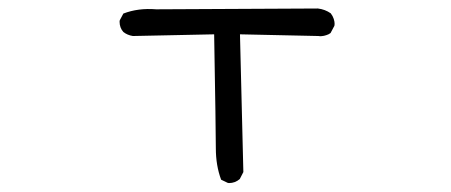

<svg xmlns="http://www.w3.org/2000/svg" viewBox="-20 -440 1040 443"><path d="M508.3 -17.6Q522.5 -17.6 533.2 -26.9L541.5 -43L533.7 -360.8L714.8 -356.9Q717.3 -356.4 719 -356.4Q720.7 -356.4 722.7 -356.7Q724.6 -356.9 727.5 -357.4Q730.5 -357.9 732.9 -358.9Q738.3 -360.4 742.7 -363.8L751.5 -380.4Q752 -381.8 752 -386Q752 -390.1 750 -396.5Q748 -402.8 743.2 -409.2Q730 -418.5 713.4 -420.4L340.3 -418.5Q298.8 -421.9 264.6 -408.7L256.3 -393.1Q255.9 -391.6 255.9 -390.1Q255.9 -376 264.6 -366.2Q273.9 -358.9 286.6 -356.9L474.1 -360.8Q478 -137.7 478 -97.9Q478 -58.1 490.2 -25.4L505.4 -18.1Q506.8 -17.6 508.3 -17.6Z"/></svg>

Font: NaikaiFont
Style: Light
Weight: 300
Version: Version 1.89